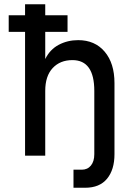

<svg xmlns="http://www.w3.org/2000/svg" viewBox="-20 -733 640 904"><path d="M98 0V-583H21V-661H98V-713H193V-661H298V-583H193V-455Q215 -500 256.5 -522Q298 -544 348 -544Q427 -544 473 -489.5Q519 -435 519 -342V-7Q519 66 484 108.5Q449 151 381 151H326V66H365Q392 66 408 46.5Q424 27 424 -7V-305Q424 -450 321 -450Q263 -450 228 -412.5Q193 -375 193 -305V0Z"/></svg>

Font: Geist Mono Medium
Style: Regular
Weight: 500
Monospace: yes
Designer: Basement.studio, Andrés Briganti, Mateo Zaragoza
Foundry: Basement.studio, Vercel, Andrés Briganti, Guido Ferreyra, Mateo Zaragoza
Version: Version 1.500; ttfautohint (v1.8.4.7-5d5b)